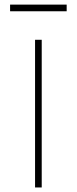

<svg xmlns="http://www.w3.org/2000/svg" viewBox="-20 -825 337 845"><path d="M24.4 -804.7V-775.4H273.4V-804.7ZM163.6 -649.9H134.3V0H163.6Z"/></svg>

Font: Estedad Thin
Style: Regular
Weight: 100
Designer: Amin Abedi
Version: Version 7.3